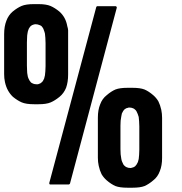

<svg xmlns="http://www.w3.org/2000/svg" viewBox="-47 -878 867 914"><path d="M236.3 -417Q214.8 -399.4 194.3 -390.6Q173.8 -381.8 136.7 -381.8Q135.7 -381.8 133.8 -381.8Q131.8 -381.8 130.9 -381.8Q129.9 -381.8 127.9 -381.8Q124 -381.8 121.1 -381.8Q118.2 -381.8 115.2 -381.8Q77.1 -381.8 56.6 -390.6Q36.1 -399.4 14.6 -417Q1 -429.7 -8.8 -447.3Q-18.6 -464.8 -23.4 -487.3Q-25.4 -496.1 -26.4 -505.9Q-27.3 -515.6 -27.3 -525.4Q-27.3 -588.9 -27.3 -715.8Q-27.3 -752 -16.6 -779.3Q-6.8 -805.7 13.7 -823.2Q35.2 -840.8 55.7 -849.6Q76.2 -858.4 114.3 -858.4Q115.2 -858.4 117.2 -858.4Q118.2 -858.4 120.1 -858.4Q121.1 -858.4 123 -858.4Q127 -858.4 129.9 -858.4Q132.8 -858.4 135.7 -858.4Q172.9 -858.4 193.4 -849.6Q213.9 -840.8 235.4 -823.2Q250 -810.5 259.8 -793Q269.5 -775.4 273.4 -752.9Q276.4 -744.1 277.3 -734.4Q277.3 -724.6 277.3 -714.8Q277.3 -674.8 277.3 -594.7Q277.3 -570.3 277.3 -523.4Q277.3 -487.3 267.6 -460Q256.8 -433.6 236.3 -417ZM169.9 -672.9Q169.9 -686.5 168.9 -698.2Q168 -709 167 -717.8Q165 -726.6 162.1 -733.4Q160.2 -740.2 157.2 -745.1Q153.3 -750 150.4 -753.9Q146.5 -756.8 140.6 -758.8Q136.7 -760.7 131.8 -761.7Q127 -762.7 121.1 -762.7Q118.2 -762.7 115.2 -761.7Q112.3 -760.7 109.4 -759.8Q105.5 -758.8 100.6 -754.9Q96.7 -752 93.8 -747.1Q89.8 -742.2 87.9 -735.4Q85 -728.5 84 -719.7Q82 -710.9 82 -700.2Q81.1 -689.5 81.1 -675.8Q81.1 -639.6 81.1 -566.4Q81.1 -552.7 82 -541Q82 -530.3 84 -521.5Q85 -512.7 87.9 -505.9Q90.8 -499 93.8 -494.1Q96.7 -489.3 100.6 -485.4Q104.5 -482.4 109.4 -480.5Q113.3 -478.5 119.1 -477.5Q124 -476.6 129.9 -476.6Q132.8 -476.6 135.7 -477.5Q138.7 -478.5 140.6 -479.5Q145.5 -480.5 149.4 -484.4Q153.3 -487.3 157.2 -492.2Q160.2 -497.1 163.1 -503.9Q165 -510.7 167 -519.5Q168 -528.3 168.9 -539.1Q169.9 -549.8 169.9 -563.5Q169.9 -599.6 169.9 -672.9ZM508.8 -840.8Q434.6 -562.5 286.1 -3.9Q285.2 -2.9 283.2 -1Q282.2 0 281.2 0Q251 0 192.4 0Q192.4 0 190.4 0Q189.5 -1 188.5 -2Q188.5 -3.9 187.5 -4.9Q187.5 -5.9 187.5 -6.8Q261.7 -286.1 411.1 -843.8Q411.1 -845.7 413.1 -846.7Q414.1 -848.6 416 -848.6Q445.3 -848.6 503.9 -848.6Q504.9 -848.6 505.9 -847.7Q506.8 -846.7 507.8 -845.7Q508.8 -844.7 508.8 -843.8Q508.8 -842.8 508.8 -840.8ZM724.6 -317.4Q724.6 -253.9 724.6 -126Q724.6 -89.8 713.9 -63.5Q704.1 -36.1 682.6 -19.5Q661.1 -1 640.6 7.8Q620.1 15.6 583 15.6Q581.1 15.6 580.1 15.6Q578.1 15.6 577.1 15.6Q576.2 15.6 574.2 15.6Q570.3 15.6 567.4 15.6Q563.5 15.6 560.5 15.6Q523.4 15.6 502.9 7.8Q482.4 -1 460.9 -19.5Q446.3 -32.2 436.5 -48.8Q427.7 -66.4 422.9 -88.9Q420.9 -98.6 419.9 -107.4Q418.9 -117.2 418.9 -127Q418.9 -190.4 418.9 -318.4Q418.9 -354.5 429.7 -380.9Q439.5 -408.2 460.9 -424.8Q482.4 -443.4 502.9 -452.1Q523.4 -460 560.5 -460Q562.5 -460 563.5 -460Q565.4 -460 566.4 -460Q567.4 -460 569.3 -460Q573.2 -460 577.1 -460Q580.1 -460 583 -460Q620.1 -460 640.6 -452.1Q661.1 -443.4 682.6 -424.8Q697.3 -412.1 707 -395.5Q715.8 -377.9 720.7 -355.5Q722.7 -345.7 723.6 -336.9Q723.6 -327.1 724.6 -317.4ZM616.2 -276.4Q616.2 -290 615.2 -300.8Q614.3 -312.5 613.3 -321.3Q611.3 -329.1 608.4 -335.9Q605.5 -342.8 602.5 -348.6Q599.6 -353.5 595.7 -356.4Q591.8 -360.4 586.9 -362.3Q583 -363.3 578.1 -365.2Q573.2 -366.2 566.4 -366.2Q563.5 -365.2 560.5 -364.3Q557.6 -364.3 555.7 -363.3Q551.8 -361.3 546.9 -358.4Q543 -354.5 540 -350.6Q536.1 -344.7 533.2 -337.9Q531.2 -331.1 530.3 -323.2Q528.3 -314.5 527.3 -303.7Q526.4 -293 526.4 -279.3Q526.4 -242.2 526.4 -168Q526.4 -154.3 527.3 -143.6Q528.3 -131.8 530.3 -123Q531.2 -115.2 534.2 -108.4Q537.1 -101.6 540 -95.7Q543 -90.8 546.9 -87.9Q550.8 -84 555.7 -82Q559.6 -81.1 564.5 -79.1Q569.3 -78.1 576.2 -78.1Q579.1 -79.1 582 -80.1Q585 -80.1 586.9 -81.1Q590.8 -83 595.7 -85.9Q599.6 -89.8 602.5 -93.8Q606.4 -99.6 609.4 -106.4Q611.3 -113.3 613.3 -121.1Q614.3 -129.9 615.2 -140.6Q616.2 -151.4 616.2 -165Q616.2 -202.1 616.2 -276.4Z"/></svg>

Font: Typeface
Style: Regular
Weight: 400
Version: Version 1.0